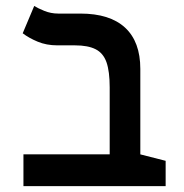

<svg xmlns="http://www.w3.org/2000/svg" viewBox="-20 -632 626 652"><path d="M542.5 -85.9V0H59.6V-107.9H456.1ZM456.5 -397.9V0H352.5V-335.4Q352.5 -389.6 341.6 -420.7Q330.6 -451.7 304.7 -464.8Q278.8 -478 234.4 -478H174.8Q137.7 -478 107.9 -490.5Q78.1 -502.9 57.1 -519L96.2 -611.8Q107.4 -604.5 130.1 -595.2Q152.8 -585.9 177.7 -585.9H252.9Q353 -585.9 404.8 -538.1Q456.5 -490.2 456.5 -397.9Z"/></svg>

Font: Cascadia Code Medium
Style: Regular
Weight: 500
Monospace: yes
Designer: Aaron Bell
Foundry: Saja Typeworks
Version: Version 2407.024